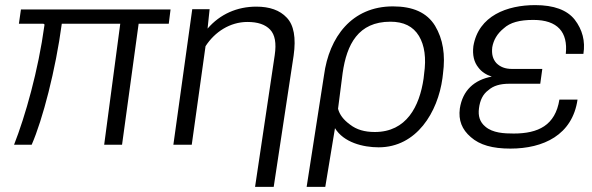

<svg xmlns="http://www.w3.org/2000/svg" viewBox="-20 -567 2319 752"><path d="M648 -530H62L54 -474H148C153 -474 155 -472 154 -468C130 -291 79 -112 35 0H104C147 -98 198 -294 222 -474H451L388 0H458L523 -474H641Z M979 165H1052L1130 -349C1140 -419 1131 -469 1103 -498C1076 -527 1036 -541 984 -541C909 -541 842 -512 793 -455L801 -531H733L659 0H731L785 -386C821 -442 881 -481 949 -481C990 -481 1019 -471 1038 -451C1057 -431 1063 -398 1056 -351Z M1181 165H1254L1292 -65C1326 -9 1402 10 1463 10C1612 10 1695 -128 1713 -261L1715 -278C1725 -353 1715 -414 1684 -466C1652 -518 1597 -542 1519 -542C1358 -542 1269 -422 1249 -272ZM1448 -50C1408 -50 1377 -59 1351 -79C1325 -98 1310 -118 1304 -141L1322 -281C1338 -393 1383 -482 1509 -482C1561 -482 1598 -464 1621 -426C1643 -389 1650 -340 1641 -277L1639 -259C1623 -150 1572 -50 1448 -50Z M1979 15C2108 15 2222 -38 2242 -177H2171C2155 -76 2088 -44 1992 -44C1955 -44 1910 -46 1881 -71C1859 -89 1852 -113 1856 -143C1860 -174 1871 -198 1893 -214C1912 -231 1939 -239 1974 -239H2096L2104 -297H1986C1958 -297 1939 -305 1924 -320C1910 -336 1905 -355 1908 -382C1913 -410 1927 -435 1953 -456C1978 -479 2015 -489 2069 -489C2164 -489 2205 -441 2196 -356H2265C2273 -406 2261 -451 2231 -490C2201 -528 2149 -547 2076 -547C1967 -547 1854 -506 1834 -386C1830 -352 1836 -324 1854 -302C1866 -286 1884 -274 1906 -267C1837 -254 1792 -213 1781 -142C1775 -96 1789 -60 1824 -30C1859 1 1909 15 1979 15Z"/></svg>

Font: Cheyenne Sans Light
Style: Italic
Weight: 300
Italic angle: -8.13011°
Designer: The Public Sans project authors (U.S. Web Design System), Libre Franklin designed by Pablo Impallari and Rodrigo Fuenzal
Foundry: The Cheyenne Sans Project Authors
Version: Version 2.007